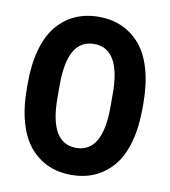

<svg xmlns="http://www.w3.org/2000/svg" viewBox="-80 -758 741 837"><g transform="rotate(10 291.0 -340.0)"><path d="M291 9.8Q233.9 9.8 187.7 -10.7Q141.6 -31.2 107.2 -71.8Q72.8 -112.3 54 -178Q35.2 -243.7 35.2 -330.1V-350.1Q35.2 -436.5 54 -502.2Q72.8 -567.9 107.2 -608.4Q141.6 -648.9 187.7 -669.4Q233.9 -689.9 291 -689.9Q347.7 -689.9 393.8 -669.4Q439.9 -648.9 474.6 -608.4Q509.3 -567.9 528.1 -502Q546.9 -436 546.9 -350.1V-330.1Q546.9 -244.1 528.1 -178.2Q509.3 -112.3 474.6 -71.8Q439.9 -31.2 393.8 -10.7Q347.7 9.8 291 9.8ZM173.8 -311Q173.8 -109.9 291 -109.9Q408.2 -109.9 408.2 -311V-369.1Q408.2 -569.8 291 -569.8Q173.8 -569.8 173.8 -369.1Z"/></g></svg>

Font: TASA Orbiter Deck
Style: Bold
Weight: 700
Designer: Weizhong Zhang
Version: Version 1.000;Glyphs 3.1.2 (3151)